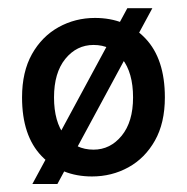

<svg xmlns="http://www.w3.org/2000/svg" viewBox="-20 -425 460 472"><path d="M206.1 8.8Q130.4 8.8 82.3 -41.3Q34.2 -91.3 34.2 -185.5Q34.2 -248.5 58.6 -292Q83 -335.4 124 -358.2Q165 -380.9 213.4 -380.9Q289.6 -380.9 337.4 -330.6Q385.3 -280.3 385.3 -185.5Q385.3 -122.6 360.8 -79.3Q336.4 -36.1 295.7 -13.7Q254.9 8.8 206.1 8.8ZM210 -57.1Q251 -57.1 279.1 -91.3Q307.1 -125.5 307.1 -185.5Q307.1 -246.1 280.5 -280.3Q253.9 -314.5 210 -314.5Q168.5 -314.5 140.6 -280.3Q112.8 -246.1 112.8 -185.5Q112.8 -125.5 139.2 -91.3Q165.5 -57.1 210 -57.1ZM59.6 27.3 293 -404.8H354.5L121.1 27.3Z"/></svg>

Font: Harmattan Medium
Style: Regular
Weight: 500
Designer: George W. Nuss III and SIL International
Foundry: SIL International
Version: Version 4.000